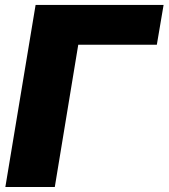

<svg xmlns="http://www.w3.org/2000/svg" viewBox="-20 -747 674 767"><path d="M633.5 -727.3 606.5 -568.2H292.6L198.9 0H1.4L122.2 -727.3Z"/></svg>

Font: Inter UI Black
Style: Italic
Weight: 900
Italic angle: -9.39999°
Designer: Rasmus Andersson
Foundry: rsms
Version: 3.2;8d6f07862